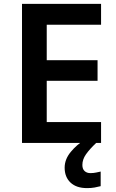

<svg xmlns="http://www.w3.org/2000/svg" viewBox="-20 -734 598 986"><path d="M499 0H93V-714H499V-607H220V-425H481V-319H220V-107H499ZM403 113Q403 134 414.5 144.5Q426 155 444 155Q460 155 474 152Q488 149 497 147V222Q482 226 465.5 229Q449 232 427 232Q372 232 342 203.5Q312 175 312 127Q312 84 343.5 46Q375 8 415 -16L474 0Q440 32 421.5 58.5Q403 85 403 113Z"/></svg>

Font: Noto Sans Medefaidrin SemiBold
Style: Regular
Weight: 600
Designer: Dalton Maag Ltd
Foundry: Dalton Maag Ltd
Version: Version 1.002; ttfautohint (v1.8.4.7-5d5b)